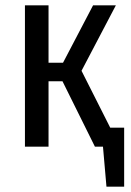

<svg xmlns="http://www.w3.org/2000/svg" viewBox="-20 -547 488 716"><path d="M443 -71V149H377L364 0H334L213 -244H161V0H73V-527H161V-313H215L327 -527H412L284 -283L391 -71Z"/></svg>

Font: Fira Sans Compressed
Style: Regular
Weight: 400
Width: 1
Designer: bBox Type GmbH & Carrois Corporate GbR & Edenspiekermann AG
Foundry: bBox Type GmbH & Carrois Corporate GbR & Edenspiekermann AG
Version: Version 4.301